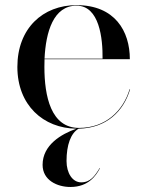

<svg xmlns="http://www.w3.org/2000/svg" viewBox="-20 -490 567 746"><path d="M368.5 163.5 367.5 162.5C348.5 193.5 331.5 218.5 295.5 218.5C261.5 218.5 238.5 182.5 238.5 135.5C238.5 73 255 27.5 285.5 10C393.5 8 460 -57.5 485.5 -143H483.5C458.5 -60 391 7 287 7C178 7 152.5 -116 152.5 -230C152.5 -240 152.5 -250 153 -260H484.5C484.5 -369 426.5 -470 277.5 -470C146.5 -470 47.5 -380 47.5 -230C47.5 -81.5 148 8.5 277 10C217.5 31 145.5 73.5 145.5 150.5C145.5 210.5 202.5 236.5 253.5 236.5C324.5 236.5 353.5 191.5 368.5 163.5ZM277.5 -468C366.5 -468 379.5 -340 378.5 -262H153C158 -366 187.5 -468 277.5 -468Z"/></svg>

Font: Bodoni* 96pt
Style: Regular
Weight: 400
Version: Version 2.3